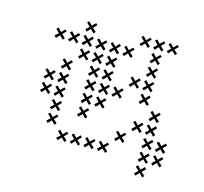

<svg xmlns="http://www.w3.org/2000/svg" viewBox="-63 -386 519 488"><g transform="rotate(15 196.5 -142.5)"><path d="M67.1 -152.1 57.9 -160.7 67.1 -170 62.9 -174.3 53.6 -165 45 -174.3 40 -170 49.3 -160.7 40 -152.1 45 -147.1 53.6 -156.4 62.9 -147.1ZM67.1 -116.4 57.9 -125 67.1 -134.3 62.9 -138.6 53.6 -129.3 45 -138.6 40 -134.3 49.3 -125 40 -116.4 45 -111.4 53.6 -120.7 62.9 -111.4ZM102.9 -187.9 93.6 -196.4 102.9 -205.7 98.6 -210 89.3 -200.7 80.7 -210 75.7 -205.7 85 -196.4 75.7 -187.9 80.7 -182.9 89.3 -192.1 98.6 -182.9ZM102.9 -152.1 93.6 -160.7 102.9 -170 98.6 -174.3 89.3 -165 80.7 -174.3 75.7 -170 85 -160.7 75.7 -152.1 80.7 -147.1 89.3 -156.4 98.6 -147.1ZM102.9 -116.4 93.6 -125 102.9 -134.3 98.6 -138.6 89.3 -129.3 80.7 -138.6 75.7 -134.3 85 -125 75.7 -116.4 80.7 -111.4 89.3 -120.7 98.6 -111.4ZM102.9 -80.7 93.6 -89.3 102.9 -98.6 98.6 -102.9 89.3 -93.6 80.7 -102.9 75.7 -98.6 85 -89.3 75.7 -80.7 80.7 -75.7 89.3 -85 98.6 -75.7ZM102.9 -45 93.6 -53.6 102.9 -62.9 98.6 -67.1 89.3 -57.9 80.7 -67.1 75.7 -62.9 85 -53.6 75.7 -45 80.7 -40 89.3 -49.3 98.6 -40ZM138.6 -9.3 129.3 -17.9 138.6 -27.1 134.3 -31.4 125 -22.1 116.4 -31.4 111.4 -27.1 120.7 -17.9 111.4 -9.3 116.4 -4.3 125 -13.6 134.3 -4.3ZM174.3 -9.3 165 -17.9 174.3 -27.1 170 -31.4 160.7 -22.1 152.1 -31.4 147.1 -27.1 156.4 -17.9 147.1 -9.3 152.1 -4.3 160.7 -13.6 170 -4.3ZM210 -9.3 200.7 -17.9 210 -27.1 205.7 -31.4 196.4 -22.1 187.9 -31.4 182.9 -27.1 192.1 -17.9 182.9 -9.3 187.9 -4.3 196.4 -13.6 205.7 -4.3ZM245.7 -9.3 236.4 -17.9 245.7 -27.1 241.4 -31.4 232.1 -22.1 223.6 -31.4 218.6 -27.1 227.9 -17.9 218.6 -9.3 223.6 -4.3 232.1 -13.6 241.4 -4.3ZM281.4 -45 272.1 -53.6 281.4 -62.9 277.1 -67.1 267.9 -57.9 259.3 -67.1 254.3 -62.9 263.6 -53.6 254.3 -45 259.3 -40 267.9 -49.3 277.1 -40ZM317.1 -80.7 307.9 -89.3 317.1 -98.6 312.9 -102.9 303.6 -93.6 295 -102.9 290 -98.6 299.3 -89.3 290 -80.7 295 -75.7 303.6 -85 312.9 -75.7ZM352.9 -116.4 343.6 -125 352.9 -134.3 348.6 -138.6 339.3 -129.3 330.7 -138.6 325.7 -134.3 335 -125 325.7 -116.4 330.7 -111.4 339.3 -120.7 348.6 -111.4ZM352.9 -80.7 343.6 -89.3 352.9 -98.6 348.6 -102.9 339.3 -93.6 330.7 -102.9 325.7 -98.6 335 -89.3 325.7 -80.7 330.7 -75.7 339.3 -85 348.6 -75.7ZM352.9 -45 343.6 -53.6 352.9 -62.9 348.6 -67.1 339.3 -57.9 330.7 -67.1 325.7 -62.9 335 -53.6 325.7 -45 330.7 -40 339.3 -49.3 348.6 -40ZM352.9 -9.3 343.6 -17.9 352.9 -27.1 348.6 -31.4 339.3 -22.1 330.7 -31.4 325.7 -27.1 335 -17.9 325.7 -9.3 330.7 -4.3 339.3 -13.6 348.6 -4.3ZM352.9 27.1 343.6 17.9 352.9 9.3 348.6 4.3 339.3 13.6 330.7 4.3 325.7 9.3 335 17.9 325.7 27.1 330.7 31.4 339.3 22.1 348.6 31.4ZM388.6 -9.3 379.3 -17.9 388.6 -27.1 384.3 -31.4 375 -22.1 366.4 -31.4 361.4 -27.1 370.7 -17.9 361.4 -9.3 366.4 -4.3 375 -13.6 384.3 -4.3ZM388.6 -45 379.3 -53.6 388.6 -62.9 384.3 -67.1 375 -57.9 366.4 -67.1 361.4 -62.9 370.7 -53.6 361.4 -45 366.4 -40 375 -49.3 384.3 -40ZM317.1 -152.1 307.9 -160.7 317.1 -170 312.9 -174.3 303.6 -165 295 -174.3 290 -170 299.3 -160.7 290 -152.1 295 -147.1 303.6 -156.4 312.9 -147.1ZM317.1 -187.9 307.9 -196.4 317.1 -205.7 312.9 -210 303.6 -200.7 295 -210 290 -205.7 299.3 -196.4 290 -187.9 295 -182.9 303.6 -192.1 312.9 -182.9ZM317.1 -223.6 307.9 -232.1 317.1 -241.4 312.9 -245.7 303.6 -236.4 295 -245.7 290 -241.4 299.3 -232.1 290 -223.6 295 -218.6 303.6 -227.9 312.9 -218.6ZM317.1 -259.3 307.9 -267.9 317.1 -277.1 312.9 -281.4 303.6 -272.1 295 -281.4 290 -277.1 299.3 -267.9 290 -259.3 295 -254.3 303.6 -263.6 312.9 -254.3ZM352.9 -295 343.6 -303.6 352.9 -312.9 348.6 -317.1 339.3 -307.9 330.7 -317.1 325.7 -312.9 335 -303.6 325.7 -295 330.7 -290 339.3 -299.3 348.6 -290ZM317.1 -295 307.9 -303.6 317.1 -312.9 312.9 -317.1 303.6 -307.9 295 -317.1 290 -312.9 299.3 -303.6 290 -295 295 -290 303.6 -299.3 312.9 -290ZM281.4 -295 272.1 -303.6 281.4 -312.9 277.1 -317.1 267.9 -307.9 259.3 -317.1 254.3 -312.9 263.6 -303.6 254.3 -295 259.3 -290 267.9 -299.3 277.1 -290ZM245.7 -259.3 236.4 -267.9 245.7 -277.1 241.4 -281.4 232.1 -272.1 223.6 -281.4 218.6 -277.1 227.9 -267.9 218.6 -259.3 223.6 -254.3 232.1 -263.6 241.4 -254.3ZM210 -259.3 200.7 -267.9 210 -277.1 205.7 -281.4 196.4 -272.1 187.9 -281.4 182.9 -277.1 192.1 -267.9 182.9 -259.3 187.9 -254.3 196.4 -263.6 205.7 -254.3ZM174.3 -259.3 165 -267.9 174.3 -277.1 170 -281.4 160.7 -272.1 152.1 -281.4 147.1 -277.1 156.4 -267.9 147.1 -259.3 152.1 -254.3 160.7 -263.6 170 -254.3ZM138.6 -259.3 129.3 -267.9 138.6 -277.1 134.3 -281.4 125 -272.1 116.4 -281.4 111.4 -277.1 120.7 -267.9 111.4 -259.3 116.4 -254.3 125 -263.6 134.3 -254.3ZM102.9 -259.3 93.6 -267.9 102.9 -277.1 98.6 -281.4 89.3 -272.1 80.7 -281.4 75.7 -277.1 85 -267.9 75.7 -259.3 80.7 -254.3 89.3 -263.6 98.6 -254.3ZM67.1 -259.3 57.9 -267.9 67.1 -277.1 62.9 -281.4 53.6 -272.1 45 -281.4 40 -277.1 49.3 -267.9 40 -259.3 45 -254.3 53.6 -263.6 62.9 -254.3ZM138.6 -295 129.3 -303.6 138.6 -312.9 134.3 -317.1 125 -307.9 116.4 -317.1 111.4 -312.9 120.7 -303.6 111.4 -295 116.4 -290 125 -299.3 134.3 -290ZM138.6 -223.6 129.3 -232.1 138.6 -241.4 134.3 -245.7 125 -236.4 116.4 -245.7 111.4 -241.4 120.7 -232.1 111.4 -223.6 116.4 -218.6 125 -227.9 134.3 -218.6ZM174.3 -223.6 165 -232.1 174.3 -241.4 170 -245.7 160.7 -236.4 152.1 -245.7 147.1 -241.4 156.4 -232.1 147.1 -223.6 152.1 -218.6 160.7 -227.9 170 -218.6ZM210 -223.6 200.7 -232.1 210 -241.4 205.7 -245.7 196.4 -236.4 187.9 -245.7 182.9 -241.4 192.1 -232.1 182.9 -223.6 187.9 -218.6 196.4 -227.9 205.7 -218.6ZM174.3 -187.9 165 -196.4 174.3 -205.7 170 -210 160.7 -200.7 152.1 -210 147.1 -205.7 156.4 -196.4 147.1 -187.9 152.1 -182.9 160.7 -192.1 170 -182.9ZM174.3 -152.1 165 -160.7 174.3 -170 170 -174.3 160.7 -165 152.1 -174.3 147.1 -170 156.4 -160.7 147.1 -152.1 152.1 -147.1 160.7 -156.4 170 -147.1ZM174.3 -116.4 165 -125 174.3 -134.3 170 -138.6 160.7 -129.3 152.1 -138.6 147.1 -134.3 156.4 -125 147.1 -116.4 152.1 -111.4 160.7 -120.7 170 -111.4ZM174.3 -80.7 165 -89.3 174.3 -98.6 170 -102.9 160.7 -93.6 152.1 -102.9 147.1 -98.6 156.4 -89.3 147.1 -80.7 152.1 -75.7 160.7 -85 170 -75.7ZM210 -116.4 200.7 -125 210 -134.3 205.7 -138.6 196.4 -129.3 187.9 -138.6 182.9 -134.3 192.1 -125 182.9 -116.4 187.9 -111.4 196.4 -120.7 205.7 -111.4ZM210 -152.1 200.7 -160.7 210 -170 205.7 -174.3 196.4 -165 187.9 -174.3 182.9 -170 192.1 -160.7 182.9 -152.1 187.9 -147.1 196.4 -156.4 205.7 -147.1ZM210 -187.9 200.7 -196.4 210 -205.7 205.7 -210 196.4 -200.7 187.9 -210 182.9 -205.7 192.1 -196.4 182.9 -187.9 187.9 -182.9 196.4 -192.1 205.7 -182.9ZM245.7 -152.1 236.4 -160.7 245.7 -170 241.4 -174.3 232.1 -165 223.6 -174.3 218.6 -170 227.9 -160.7 218.6 -152.1 223.6 -147.1 232.1 -156.4 241.4 -147.1ZM281.4 -187.9 272.1 -196.4 281.4 -205.7 277.1 -210 267.9 -200.7 259.3 -210 254.3 -205.7 263.6 -196.4 254.3 -187.9 259.3 -182.9 267.9 -192.1 277.1 -182.9Z"/></g></svg>

Font: Gossip Low Cross Small
Style: Regular
Weight: 200
Width: 3
Designer: Deborah Khodanovich
Version: Version 1.001;Glyphs 3.3.1 (3343)